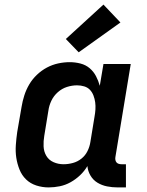

<svg xmlns="http://www.w3.org/2000/svg" viewBox="-20 -809 640 837"><path d="M192 8Q164 8 138 -0.5Q112 -9 93.5 -27Q75 -45 65 -70Q55 -95 51 -121.5Q47 -148 49 -176.5Q51 -205 55 -233L74 -343Q78 -368 86 -393Q94 -418 107.5 -441Q121 -464 141 -483Q161 -502 184.5 -514.5Q208 -527 233.5 -532.5Q259 -538 284 -538Q308 -538 331 -532Q354 -526 371 -511.5Q388 -497 398.5 -477Q409 -457 415 -435L431 -530H550L483 -124Q482 -118 483 -112Q484 -106 487.5 -101.5Q491 -97 497 -95Q503 -93 510 -93H529V8H493Q469 8 446.5 3.5Q424 -1 405 -12.5Q386 -24 374.5 -43.5Q363 -63 361 -85Q348 -63 329 -45Q310 -27 287.5 -14.5Q265 -2 240.5 3Q216 8 192 8ZM257 -93Q277 -93 297.5 -98.5Q318 -104 335 -117.5Q352 -131 361.5 -150.5Q371 -170 374 -190L392 -300Q395 -316 396 -332Q397 -348 395 -363Q393 -378 387.5 -392.5Q382 -407 372 -417.5Q362 -428 347 -432.5Q332 -437 316 -437Q294 -437 272 -430Q250 -423 232 -407Q214 -391 204 -370Q194 -349 191 -327L173 -217Q169 -194 170 -171Q171 -148 182 -129.5Q193 -111 213.5 -102Q234 -93 257 -93ZM323 -581 267 -639 431 -789 505 -711Z"/></svg>

Font: Iosevka Curly Extended
Style: Bold Italic
Weight: 700
Width: 7
Italic angle: -9°
Monospace: yes
Designer: Belleve Invis
Foundry: Belleve Invis
Version: Version 11.1.0; ttfautohint (v1.8.3)